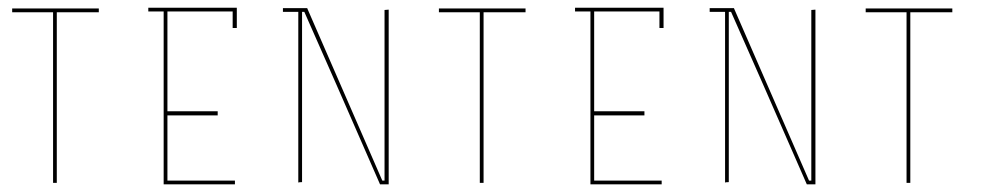

<svg xmlns="http://www.w3.org/2000/svg" viewBox="-20 -861 2620 500"><path d="M11.7 -829.1Q46.9 -829.1 118.2 -829.1Q118.2 -680.7 118.2 -384.8Q121.1 -384.8 127.9 -384.8Q127.9 -533.2 127.9 -829.1Q164.1 -829.1 237.3 -829.1Q237.3 -832 237.3 -838.9Q162.1 -838.9 11.7 -838.9Q11.7 -835.9 11.7 -829.1Z M416 -571.3Q460 -571.3 546.9 -571.3Q546.9 -567.4 546.9 -560.5Q502.9 -560.5 416 -560.5Q416 -564.5 416 -571.3ZM416 -831.1Q413.1 -831.1 406.2 -831.1Q406.2 -805.7 406.2 -776.4Q406.2 -630.9 406.2 -380.9Q410.2 -380.9 416 -380.9Q416 -380.9 416 -380.9Q474.6 -380.9 591.8 -380.9Q591.8 -384.8 591.8 -390.6Q533.2 -390.6 416 -390.6Q416 -538.1 416 -831.1ZM591.8 -840.8Q591.8 -840.8 591.8 -840.8Q516.6 -840.8 366.2 -840.8Q366.2 -837.9 366.2 -831.1Q439.5 -831.1 585.9 -831.1Q585.9 -816.4 585.9 -788.1Q589.8 -788.1 596.7 -788.1Q596.7 -805.7 596.7 -840.8Q594.7 -840.8 591.8 -840.8Z M992.2 -390.6Q992.2 -539.1 992.2 -835.9Q988.3 -835.9 981.4 -835Q981.4 -686.5 981.4 -390.6Q979.5 -390.6 975.6 -390.6Q910.2 -540 780.3 -838.9Q780.3 -838.9 780.3 -838.9Q780.3 -838.9 780.3 -839.8Q758.8 -839.8 716.8 -839.8Q716.8 -837.9 716.8 -835Q716.8 -833 716.8 -830.1Q730.5 -830.1 756.8 -830.1Q756.8 -681.6 756.8 -385.7Q759.8 -386.7 766.6 -386.7Q766.6 -534.2 766.6 -830.1Q768.6 -830.1 772.5 -830.1Q838.9 -680.7 969.7 -380.9Q969.7 -380.9 969.7 -380.9Q969.7 -380.9 969.7 -380.9Q977.5 -380.9 992.2 -380.9Q992.2 -384.8 992.2 -390.6Q992.2 -390.6 992.2 -390.6Z M1123 -829.1Q1158.2 -829.1 1229.5 -829.1Q1229.5 -680.7 1229.5 -384.8Q1232.4 -384.8 1239.3 -384.8Q1239.3 -533.2 1239.3 -829.1Q1275.4 -829.1 1348.6 -829.1Q1348.6 -832 1348.6 -838.9Q1273.4 -838.9 1123 -838.9Q1123 -835.9 1123 -829.1Z M1527.3 -571.3Q1571.3 -571.3 1658.2 -571.3Q1658.2 -567.4 1658.2 -560.5Q1614.3 -560.5 1527.3 -560.5Q1527.3 -564.5 1527.3 -571.3ZM1527.3 -831.1Q1524.4 -831.1 1517.6 -831.1Q1517.6 -805.7 1517.6 -776.4Q1517.6 -630.9 1517.6 -380.9Q1521.5 -380.9 1527.3 -380.9Q1527.3 -380.9 1527.3 -380.9Q1585.9 -380.9 1703.1 -380.9Q1703.1 -384.8 1703.1 -390.6Q1644.5 -390.6 1527.3 -390.6Q1527.3 -538.1 1527.3 -831.1ZM1703.1 -840.8Q1703.1 -840.8 1703.1 -840.8Q1627.9 -840.8 1477.5 -840.8Q1477.5 -837.9 1477.5 -831.1Q1550.8 -831.1 1697.3 -831.1Q1697.3 -816.4 1697.3 -788.1Q1701.2 -788.1 1708 -788.1Q1708 -805.7 1708 -840.8Q1706.1 -840.8 1703.1 -840.8Z M2103.5 -390.6Q2103.5 -539.1 2103.5 -835.9Q2099.6 -835.9 2092.8 -835Q2092.8 -686.5 2092.8 -390.6Q2090.8 -390.6 2086.9 -390.6Q2021.5 -540 1891.6 -838.9Q1891.6 -838.9 1891.6 -838.9Q1891.6 -838.9 1891.6 -839.8Q1870.1 -839.8 1828.1 -839.8Q1828.1 -837.9 1828.1 -835Q1828.1 -833 1828.1 -830.1Q1841.8 -830.1 1868.2 -830.1Q1868.2 -681.6 1868.2 -385.7Q1871.1 -386.7 1877.9 -386.7Q1877.9 -534.2 1877.9 -830.1Q1879.9 -830.1 1883.8 -830.1Q1950.2 -680.7 2081.1 -380.9Q2081.1 -380.9 2081.1 -380.9Q2081.1 -380.9 2081.1 -380.9Q2088.9 -380.9 2103.5 -380.9Q2103.5 -384.8 2103.5 -390.6Q2103.5 -390.6 2103.5 -390.6Z M2234.4 -829.1Q2269.5 -829.1 2340.8 -829.1Q2340.8 -680.7 2340.8 -384.8Q2343.8 -384.8 2350.6 -384.8Q2350.6 -533.2 2350.6 -829.1Q2386.7 -829.1 2460 -829.1Q2460 -832 2460 -838.9Q2384.8 -838.9 2234.4 -838.9Q2234.4 -835.9 2234.4 -829.1Z"/></svg>

Font: Reach
Style: Line
Weight: 400
Designer: Billy Harris
Version: Reach Line